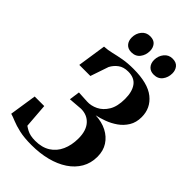

<svg xmlns="http://www.w3.org/2000/svg" viewBox="-286 -1055 1158 1158"><g transform="rotate(45 293.0 -476.5)"><path d="M227 8.5Q165 8.5 122.5 -1.2Q80 -11 52.8 -22.5Q25.5 -34 7.5 -39L34 -212.5H115.5L127.5 -56.5Q140.5 -47.5 154.2 -40.2Q168 -33 185.2 -29.2Q202.5 -25.5 225 -25.5Q282 -25.5 321 -50Q360 -74.5 380 -118.8Q400 -163 400 -221Q400 -286.5 368.5 -322.2Q337 -358 284 -358L196 -351L205.5 -418.5L278.5 -414.5Q313.5 -412.5 348.5 -429.5Q383.5 -446.5 406.8 -485Q430 -523.5 430 -587.5Q430 -649 405 -683.5Q380 -718 327 -718Q287.5 -718 262.5 -699.2Q237.5 -680.5 223.5 -653.5L184 -537.5H89.5L117 -721Q147.5 -722.5 179.2 -730.2Q211 -738 249.5 -745Q288 -752 338 -752Q460.5 -752 519.5 -704.8Q578.5 -657.5 578.5 -581Q578.5 -535 558 -501.8Q537.5 -468.5 506 -446.5Q474.5 -424.5 439.2 -411.5Q404 -398.5 374.5 -392.5Q429 -390 470.2 -368.8Q511.5 -347.5 535.2 -310.8Q559 -274 559 -223.5Q559 -168.5 534 -125.5Q509 -82.5 464 -52.5Q419 -22.5 358.5 -7Q298 8.5 227 8.5ZM257 -813Q228.5 -813 212.2 -831Q196 -849 196 -878Q196 -912.5 216.2 -937.5Q236.5 -962.5 270 -962.5Q302 -962.5 317 -943.8Q332 -925 332 -898.5Q332 -863.5 312.5 -838.2Q293 -813 257 -813ZM448 -813Q419.5 -813 403.2 -831Q387 -849 387 -878Q387.5 -912.5 407.8 -937.5Q428 -962.5 461 -962.5Q492.5 -962.5 507.8 -943.8Q523 -925 523 -898.5Q523 -863.5 503.5 -838.2Q484 -813 448 -813Z"/></g></svg>

Font: Merriweather 120pt
Style: Bold Italic
Weight: 700
Italic angle: -7.8°
Version: Version 2.101